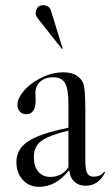

<svg xmlns="http://www.w3.org/2000/svg" viewBox="-20 -711 431 738"><path d="M130 7Q92 7 67.5 -19.5Q43 -46 43 -88Q43 -138 88.5 -168Q134 -198 243 -220V-311Q243 -369 230 -391.5Q217 -414 185 -414Q154 -414 135 -397.5Q116 -381 116 -353Q116 -350 116.5 -340.5Q117 -331 117 -326Q117 -272 81 -272Q66 -272 56.5 -282Q47 -292 47 -308Q47 -332 70.5 -360.5Q94 -389 131 -408Q176 -433 224 -433Q281 -433 300 -391Q308 -370 308 -286V-95Q308 -59 315 -45.5Q322 -32 340 -32Q367 -32 380 -51L384 -49Q359 3 309 3Q283 3 266 -12.5Q249 -28 247 -54L244 -55Q195 7 130 7ZM173 -31Q218 -31 243 -68V-209Q166 -190 138 -168.5Q110 -147 110 -107Q110 -72 127 -51.5Q144 -31 173 -31ZM176 -670 221 -524 218 -523 153 -605Q148 -611 141.5 -619.5Q135 -628 132 -631.5Q129 -635 125.5 -640Q122 -645 120.5 -647.5Q119 -650 118 -653.5Q117 -657 117 -660Q117 -673 124.5 -682Q132 -691 145 -691Q169 -691 176 -670Z"/></svg>

Font: Libre Caslon Display
Style: Regular
Weight: 400
Designer: Pablo Impallari, Rodrigo Fuenzalida
Foundry: Pablo Impallari, Rodrigo Fuenzalida
Version: Version 1.002